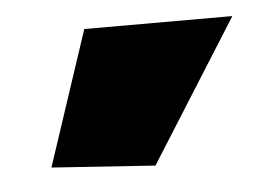

<svg xmlns="http://www.w3.org/2000/svg" viewBox="-30 -842 379 270"><g transform="rotate(-5 159.5 -707.0)"><path d="M34 -617 97 -807H306L180 -607Z"/></g></svg>

Font: Encode Sans Wide
Style: ExtraBold
Weight: 800
Designer: Pablo Impallari, Andres Torresi
Foundry: Pablo Impallari, Andres Torresi
Version: Version 1.000; ttfautohint (v1.00) -l 8 -r 50 -G 200 -x 14 -